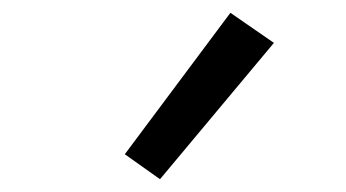

<svg xmlns="http://www.w3.org/2000/svg" viewBox="-20 -822 540 300"><path d="M230 -542 175 -581 340 -802 408 -755Z"/></svg>

Font: Iosevka srxl
Style: Regular
Weight: 400
Monospace: yes
Designer: Belleve Invis
Foundry: Belleve Invis
Version: Version 33.0.1; ttfautohint (v1.8.3)